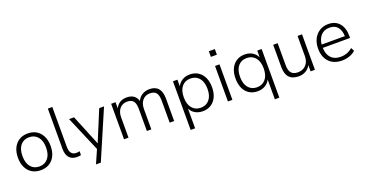

<svg xmlns="http://www.w3.org/2000/svg" viewBox="-37 -1496 4704 2466"><g transform="rotate(-20 2314.5 -262.5)"><path d="M273 8Q205 8 155 -22.5Q105 -53 77.5 -109.5Q50 -166 50 -243Q50 -319 77.5 -375.5Q105 -432 155 -463Q205 -494 273 -494Q342 -494 392 -463Q442 -432 469.5 -375.5Q497 -319 497 -243Q497 -166 469.5 -109.5Q442 -53 392 -22.5Q342 8 273 8ZM273 -43Q347 -43 391 -95.5Q435 -148 435 -243Q435 -338 391 -390Q347 -442 273 -442Q199 -442 155.5 -390Q112 -338 112 -243Q112 -148 155.5 -95.5Q199 -43 273 -43Z M768 8Q700 8 663.5 -33.5Q627 -75 627 -153V-705H688V-160Q688 -45 778 -45Q803 -45 824 -51L822 2Q793 8 768 8Z M963 180 1043 -2 837 -485H905L1076 -67L1249 -485H1315L1029 180Z M1412 0V-485H1472V-400Q1517 -494 1625 -494Q1741 -494 1772 -393Q1793 -440 1836 -467Q1879 -494 1936 -494Q2097 -494 2097 -306V0H2036V-301Q2036 -373 2010.5 -407Q1985 -441 1925 -441Q1861 -441 1823 -396.5Q1785 -352 1785 -276V0H1724V-301Q1724 -373 1698.5 -407Q1673 -441 1614 -441Q1549 -441 1511 -396.5Q1473 -352 1473 -276V0Z M2257 180V-485H2318V-394Q2340 -440 2384.5 -467Q2429 -494 2488 -494Q2553 -494 2601.5 -463Q2650 -432 2676.5 -376Q2703 -320 2703 -243Q2703 -166 2676.5 -109.5Q2650 -53 2601.5 -22.5Q2553 8 2488 8Q2429 8 2384.5 -18Q2340 -44 2318 -90V180ZM2479 -43Q2553 -43 2597 -95.5Q2641 -148 2641 -243Q2641 -338 2597 -390Q2553 -442 2479 -442Q2405 -442 2361 -390Q2317 -338 2317 -243Q2317 -148 2361 -95.5Q2405 -43 2479 -43Z M2822 -613V-690H2904V-613ZM2832 0V-485H2893V0Z M3408 180V-91Q3386 -45 3341.5 -18.5Q3297 8 3239 8Q3173 8 3124.5 -22.5Q3076 -53 3050 -109.5Q3024 -166 3024 -243Q3024 -320 3050.5 -376Q3077 -432 3125 -463Q3173 -494 3239 -494Q3298 -494 3342.5 -467Q3387 -440 3409 -393V-485H3469V180ZM3247 -43Q3321 -43 3365 -95.5Q3409 -148 3409 -243Q3409 -338 3365 -390Q3321 -442 3247 -442Q3173 -442 3129.5 -390Q3086 -338 3086 -243Q3086 -148 3129.5 -95.5Q3173 -43 3247 -43Z M3800 8Q3627 8 3627 -180V-485H3688V-183Q3688 -112 3717 -78Q3746 -44 3808 -44Q3875 -44 3917.5 -89Q3960 -134 3960 -209V-485H4021V0H3962V-86Q3938 -40 3895.5 -16Q3853 8 3800 8Z M4393 8Q4281 8 4216.5 -58.5Q4152 -125 4152 -241Q4152 -316 4181 -373Q4210 -430 4261.5 -462Q4313 -494 4380 -494Q4477 -494 4531 -431Q4585 -368 4585 -258V-230H4212Q4215 -140 4261.5 -91.5Q4308 -43 4391 -43Q4436 -43 4475.5 -57Q4515 -71 4553 -104L4577 -58Q4545 -27 4495 -9.5Q4445 8 4393 8ZM4381 -445Q4305 -445 4262.5 -397.5Q4220 -350 4213 -275H4530Q4528 -355 4490 -400Q4452 -445 4381 -445Z"/></g></svg>

Font: Nunito Sans Light
Style: Regular
Weight: 300
Designer: Vernon Adams
Foundry: Vernon Adams
Version: Version 3.101; ttfautohint (v1.8.4.7-5d5b);gftools[0.9.27]